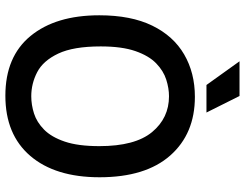

<svg xmlns="http://www.w3.org/2000/svg" viewBox="-116 -760 890 697"><g transform="rotate(90 328.5 -411.0)"><path d="M327 14Q185 14 110 -77.5Q35 -169 35 -327Q35 -442 72.5 -519Q110 -596 177 -635Q244 -674 331 -674Q465 -674 544 -584.5Q623 -495 623 -328Q623 -167 545.5 -76.5Q468 14 327 14ZM329 -80Q360 -80 391.5 -90Q423 -100 450 -126.5Q477 -153 493.5 -201.5Q510 -250 510 -327Q510 -457 459 -518.5Q408 -580 329 -580Q300 -580 268.5 -570Q237 -560 209.5 -533.5Q182 -507 165 -458Q148 -409 148 -332Q148 -233 174 -178Q200 -123 241.5 -101.5Q283 -80 329 -80ZM288 -716 202 -836H328L388 -716Z"/></g></svg>

Font: Bricolage Grotesque 48pt Medium
Style: Regular
Weight: 500
Designer: Mathieu Triay
Foundry: Atelier Triay
Version: Version 1.000; ttfautohint (v1.8.4.7-5d5b);gftools[0.9.32]